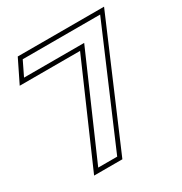

<svg xmlns="http://www.w3.org/2000/svg" viewBox="-153 -684 745 788"><g transform="rotate(-30 219.0 -290.0)"><path d="M-12 -472H274L68 0H202L450 -580H41ZM20 -492 53 -560H420L189 -20H99L305 -492Z"/></g></svg>

Font: Charger Pro
Style: Ol
Weight: 900
Designer: Jasper
Foundry: Cannot Into Space Fonts
Version: Version 1.09